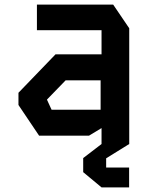

<svg xmlns="http://www.w3.org/2000/svg" viewBox="-20 -588 640 832"><path d="M140 -568V-457H420V-352.5H220.5L60 -186V-133L149.5 0H365.5L420 -33V0H540V-465.5L470.5 -568ZM184 -155V-157L264.5 -240H416V-112.5H203.5ZM539.5 138V224H420L340.5 158V97L420 36V0H540V36L440 98V138Z"/></svg>

Font: Kode
Style: Regular
Weight: 400
Monospace: yes
Designer: Isa Ozler
Foundry: Kadena LLC
Version: Version 1.000;gftools[0.9.28]